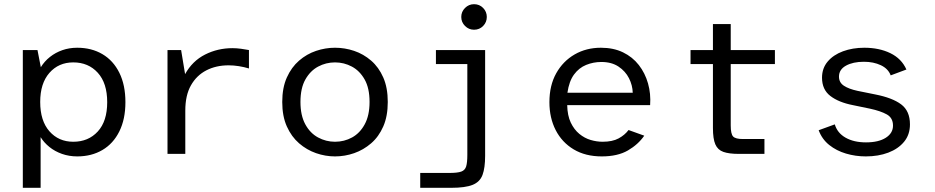

<svg xmlns="http://www.w3.org/2000/svg" viewBox="-20 -735 4464 917"><path d="M89 162V-496H159L175 -414Q192 -442 218.5 -463Q245 -484 278 -495.5Q311 -507 349 -507Q417 -507 469 -476.5Q521 -446 550 -387.5Q579 -329 579 -247Q579 -166 550 -107.5Q521 -49 469 -18.5Q417 12 349 12Q310 12 276 0Q242 -12 216 -33Q190 -54 174 -80V162ZM330 -58Q402 -58 447 -107Q492 -156 492 -247Q492 -338 447 -387.5Q402 -437 330 -437Q260 -437 216 -387Q172 -337 172 -248Q172 -158 216 -108Q260 -58 330 -58Z M780 0V-496H845L864 -381Q899 -444 959.5 -474.5Q1020 -505 1090 -505Q1110 -505 1132 -502Q1154 -499 1169 -496V-408Q1146 -415 1121 -419Q1096 -423 1072 -423Q1012 -423 965.5 -399Q919 -375 892 -327.5Q865 -280 865 -207V0Z M1580 12Q1534 12 1489.5 -3.5Q1445 -19 1408.5 -50.5Q1372 -82 1350 -131Q1328 -180 1328 -248Q1328 -316 1350 -365Q1372 -414 1408.5 -445.5Q1445 -477 1489.5 -492Q1534 -507 1580 -507Q1627 -507 1671.5 -492Q1716 -477 1752.5 -445.5Q1789 -414 1810.5 -365Q1832 -316 1832 -248Q1832 -180 1810.5 -131Q1789 -82 1752.5 -50.5Q1716 -19 1671.5 -3.5Q1627 12 1580 12ZM1580 -58Q1624 -58 1661.5 -78.5Q1699 -99 1722 -141.5Q1745 -184 1745 -248Q1745 -314 1721.5 -355.5Q1698 -397 1660.5 -417Q1623 -437 1580 -437Q1537 -437 1499.5 -417Q1462 -397 1438.5 -355.5Q1415 -314 1415 -248Q1415 -184 1438 -141.5Q1461 -99 1499 -78.5Q1537 -58 1580 -58Z M1987 162V91H2126Q2165 91 2183 84.5Q2201 78 2206.5 59.5Q2212 41 2212 5V-429H2062V-496H2297V9Q2297 67 2284.5 100.5Q2272 134 2237 148Q2202 162 2135 162ZM2244 -593Q2219 -593 2201 -611Q2183 -629 2183 -654Q2183 -679 2201 -697Q2219 -715 2244 -715Q2270 -715 2287.5 -697Q2305 -679 2305 -654Q2305 -629 2287.5 -611Q2270 -593 2244 -593Z M2854 12Q2776 12 2720 -21.5Q2664 -55 2634 -113.5Q2604 -172 2604 -247Q2604 -327 2636.5 -385Q2669 -443 2724.5 -475Q2780 -507 2850 -507Q2910 -507 2955.5 -485Q3001 -463 3031 -424.5Q3061 -386 3075 -336.5Q3089 -287 3085 -233H2689Q2690 -183 2706 -149.5Q2722 -116 2747 -95.5Q2772 -75 2801 -66.5Q2830 -58 2858 -58Q2905 -58 2934.5 -74Q2964 -90 2982 -114L3057 -87Q3028 -45 2979 -16.5Q2930 12 2854 12ZM2690 -292H3002Q3001 -328 2984 -361.5Q2967 -395 2934 -417Q2901 -439 2852 -439Q2814 -439 2779.5 -425Q2745 -411 2721.5 -379Q2698 -347 2690 -292Z M3509 0Q3462 0 3435 -9.5Q3408 -19 3396.5 -45.5Q3385 -72 3385 -124V-429H3278V-496H3385V-620H3470V-496H3681V-429H3470V-136Q3470 -95 3481.5 -83Q3493 -71 3528 -71H3631V0Z M4115 12Q4066 12 4020.5 -1.5Q3975 -15 3940.5 -42.5Q3906 -70 3890 -113L3967 -141Q3979 -100 4018.5 -77.5Q4058 -55 4116 -55Q4176 -55 4210.5 -77Q4245 -99 4245 -135Q4245 -172 4215.5 -188.5Q4186 -205 4135 -216L4053 -233Q3986 -246 3946 -276.5Q3906 -307 3906 -364Q3906 -409 3933 -441Q3960 -473 4006 -490Q4052 -507 4108 -507Q4179 -507 4232.5 -481Q4286 -455 4309 -403L4234 -375Q4222 -407 4187 -423.5Q4152 -440 4106 -440Q4054 -440 4020.5 -421.5Q3987 -403 3987 -369Q3987 -341 4010.5 -325.5Q4034 -310 4076 -301L4160 -284Q4242 -268 4284 -236.5Q4326 -205 4326 -141Q4326 -92 4298 -58Q4270 -24 4222.5 -6Q4175 12 4115 12Z"/></svg>

Font: Atkinson Hyperlegible Mono ExtraLight
Style: Regular
Weight: 400
Monospace: yes
Version: Version 2.001